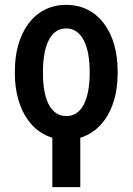

<svg xmlns="http://www.w3.org/2000/svg" viewBox="-20 -558 540 781"><path d="M306.6 -26.4V203.1H192.9V-26.4ZM40.5 -258.3V-269Q40.5 -326.7 54.4 -375.7Q68.4 -424.8 95.2 -461.2Q122.1 -497.6 160.9 -517.8Q199.7 -538.1 249 -538.1Q299.3 -538.1 338.1 -517.8Q377 -497.6 403.8 -461.2Q430.7 -424.8 444.6 -375.7Q458.5 -326.7 458.5 -269V-258.3Q458.5 -201.2 444.6 -152.3Q430.7 -103.5 403.6 -67.1Q376.5 -30.8 337.9 -10.5Q299.3 9.8 249.5 9.8Q200.2 9.8 161.4 -10.5Q122.6 -30.8 95.7 -67.1Q68.8 -103.5 54.7 -152.3Q40.5 -201.2 40.5 -258.3ZM154.8 -269V-258.3Q154.8 -222.7 159.9 -191.7Q165 -160.6 176.5 -136.7Q188 -112.8 206.1 -99.4Q224.1 -85.9 250 -85.9Q274.9 -85.9 293.2 -99.4Q311.5 -112.8 322.8 -136.7Q334 -160.6 339.4 -191.9Q344.7 -223.1 344.7 -258.3V-269Q344.7 -304.2 339.4 -335.2Q334 -366.2 322.5 -390.4Q311 -414.6 292.7 -428.5Q274.4 -442.4 249 -442.4Q223.6 -442.4 205.6 -428.5Q187.5 -414.6 176.3 -390.4Q165 -366.2 159.9 -335.2Q154.8 -304.2 154.8 -269Z"/></svg>

Font: Roboto Condensed Medium
Style: Regular
Weight: 500
Designer: Christian Robertson
Foundry: Google
Version: Version 3.0